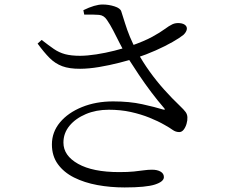

<svg xmlns="http://www.w3.org/2000/svg" viewBox="-20 -787 1040 843"><path d="M527.2 36Q464.9 36 407.5 25.5Q350.2 14.9 305.2 -7.6Q260.2 -30.2 234.1 -66.2Q207.9 -102.2 207.9 -152.9Q207.9 -207 243.3 -249.6Q278.7 -292.1 339.9 -316.9Q401.1 -341.8 476.9 -341.8Q548.4 -341.8 604.8 -329.4Q661.2 -316.9 695.1 -306.4Q709.6 -302.6 700.1 -312.9Q672.6 -344.7 644.7 -381.6Q616.7 -418.6 589.6 -459Q562.5 -499.5 536.3 -540.6Q520 -568.9 505.3 -597.7Q490.7 -626.5 477.1 -653.1Q463.4 -679.7 449.3 -699.8Q436.3 -719.8 414.7 -721.7Q393 -723.5 349.8 -722.9L346 -742.3Q371.4 -754.7 392.6 -761Q413.9 -767.2 430.3 -767.2Q457.6 -767.2 482.9 -759Q508.2 -750.8 512.4 -737.2Q520.7 -711.8 529.2 -684.2Q537.7 -656.6 550.4 -625.4Q563.1 -594.2 583.2 -558.2Q607 -514.7 637.2 -472.7Q667.3 -430.7 701.3 -392.9Q735.3 -355.1 770 -322Q787.8 -305 794.9 -295.2Q802 -285.5 802.8 -272.6Q803.6 -258.9 799.1 -243.5Q794.6 -228.1 786.4 -217.6Q778.2 -207.1 767.1 -207.1Q751.3 -207.1 738 -216.7Q724.7 -226.4 703.5 -238.1Q674.2 -255.1 636.4 -270.3Q598.7 -285.5 554 -295.4Q509.3 -305.2 457.6 -305.2Q402.1 -305.2 356.9 -286.1Q311.7 -266.9 285.1 -234.7Q258.5 -202.4 258.5 -160.9Q258.5 -103.7 322.9 -67.6Q387.2 -31.4 503.6 -31.4Q542.3 -31.4 567.8 -34Q593.2 -36.7 611.8 -39.3Q630.5 -41.9 647.5 -41.9Q670.5 -41.9 685 -33.5Q699.6 -25.1 699.6 -9.4Q699.6 10.4 660.4 23.2Q621.2 36 527.2 36ZM331.9 -485Q284.4 -484.7 253.2 -496.4Q222 -508.1 197.5 -532.7Q173 -557.4 145.1 -595.6L162.9 -611.7Q193.7 -587.7 216.5 -572Q239.2 -556.3 266 -549.1Q292.8 -542 332 -542Q363.1 -542.2 402.9 -548.3Q442.7 -554.4 482.2 -564.4Q521.7 -574.5 551.6 -584.5Q613.4 -606.1 648.5 -625.4Q683.6 -644.7 702.9 -659.1Q722.2 -673.5 737.2 -680.6Q751.6 -687.1 769.6 -685.4Q787.6 -683.7 796.1 -674Q802.9 -665.3 799.3 -654.4Q795.6 -643.4 785.2 -633.7Q769.2 -620.7 737.3 -602.5Q705.4 -584.3 663.9 -565.8Q622.4 -547.3 576.9 -532.3Q546.6 -522.4 503.6 -511.4Q460.6 -500.4 415.5 -492.8Q370.5 -485.2 331.9 -485Z"/></svg>

Font: Noto Serif SC ExtraLight
Style: Regular
Weight: 200
Designer: Ryoko NISHIZUKA 西塚涼子 (kana & ideographs); Frank Grießhammer (Latin, Greek & Cyrillic); Wenlong ZHANG 张文龙 (bopomofo); San
Foundry: Adobe
Version: Version 2.002-H1;hotconv 1.1.0;makeotfexe 2.6.0